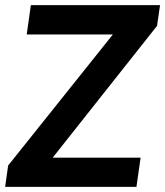

<svg xmlns="http://www.w3.org/2000/svg" viewBox="-23 -731 646 751"><path d="M183.1 -114.3H526.9L510.7 0H-2.9L8.8 -83.5L418.5 -596.2H81.5L97.7 -710.9H603L591.3 -629.9Z"/></svg>

Font: Robert Sans ExtraBold
Style: Italic
Weight: 800
Italic angle: -8°
Designer: Christian Robertson (extended by Adam Twardoch)
Foundry: Google
Version: Version 12.135;April 2, 2019;FontCreator 11.5.0.2425 64-bit;